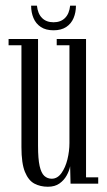

<svg xmlns="http://www.w3.org/2000/svg" viewBox="-20 -664 386 694"><path d="M153 11Q126 11 104.5 -0.2Q83 -11.5 70.2 -42.5Q57.5 -73.5 57.5 -132V-500.5H11V-523H117.5V-136.5Q117.5 -90 123.2 -64.2Q129 -38.5 140.2 -28.2Q151.5 -18 167 -18Q187.5 -18 202 -38.2Q216.5 -58.5 223.8 -88.2Q231 -118 231 -147V-500.5H185V-523H291V-23H335V0H235L233.5 -63Q230.5 -47 221 -29.8Q211.5 -12.5 195 -0.8Q178.5 11 153 11ZM173.5 -554.5Q145.5 -554.5 127.5 -566.5Q109.5 -578.5 101 -598.8Q92.5 -619 92.5 -643.5H113.5Q116.5 -614.5 132 -599Q147.5 -583.5 173.5 -583.5Q199.5 -583.5 215 -599Q230.5 -614.5 233.5 -643.5H254.5Q254.5 -619 246 -598.8Q237.5 -578.5 219.5 -566.5Q201.5 -554.5 173.5 -554.5Z"/></svg>

Font: Imbue 48pt Light
Style: Regular
Weight: 300
Designer: Tyler Finck
Foundry: Etcetera Type Company
Version: Version 1.102